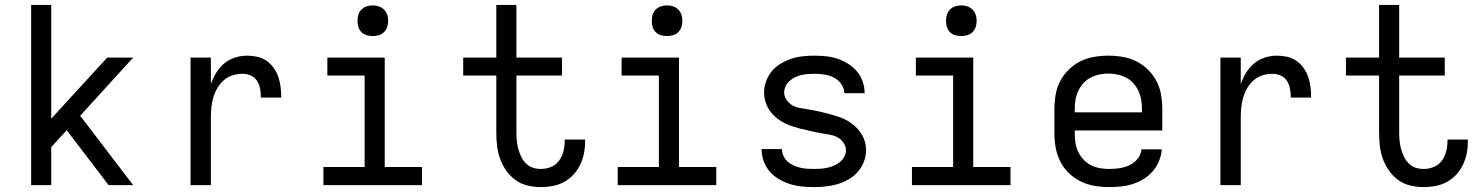

<svg xmlns="http://www.w3.org/2000/svg" viewBox="-20 -755 6040 783"><path d="M107 0V-735H189V-271L417 -520H523L307 -283L523 0H423L252 -224L189 -155V0Z M757 0V-520H840V-412Q848 -436 861.5 -458Q875 -480 894 -496Q913 -512 937.5 -520Q962 -528 987 -528Q1008 -528 1029 -523.5Q1050 -519 1067 -507Q1084 -495 1096.5 -477.5Q1109 -460 1115.5 -440Q1122 -420 1124.5 -399Q1127 -378 1127 -357H1044Q1044 -374 1041 -391.5Q1038 -409 1029 -424Q1020 -439 1004 -446.5Q988 -454 970 -454Q949 -454 929 -448Q909 -442 893 -428Q877 -414 866.5 -396Q856 -378 850 -358Q844 -338 842 -317Q840 -296 840 -276V0Z M1299 0V-74H1467V-447H1315V-520H1549V-74H1701V0ZM1500 -608Q1487 -608 1475 -611.5Q1463 -615 1454 -624Q1445 -633 1441.5 -645Q1438 -657 1438 -670Q1438 -683 1441.5 -695Q1445 -707 1454 -716Q1463 -725 1475 -729Q1487 -733 1500 -733Q1513 -733 1525 -729Q1537 -725 1546 -716Q1555 -707 1559 -695Q1563 -683 1563 -670Q1563 -657 1559 -645Q1555 -633 1546 -624Q1537 -615 1525 -611.5Q1513 -608 1500 -608Z M2185 8Q2158 8 2131 1.5Q2104 -5 2082 -21Q2060 -37 2044 -60Q2028 -83 2019 -108.5Q2010 -134 2007 -161.5Q2004 -189 2004 -216V-447H1869V-520H2004V-735H2086V-520H2272V-447H2086V-216Q2086 -199 2087.5 -182Q2089 -165 2093.5 -148.5Q2098 -132 2105 -117Q2112 -102 2124 -89.5Q2136 -77 2152 -71.5Q2168 -66 2185 -66Q2207 -66 2227 -74Q2247 -82 2259.5 -99Q2272 -116 2277.5 -137Q2283 -158 2283 -179Q2283 -181 2283 -182.5Q2283 -184 2283 -186H2366Q2366 -183 2366 -180.5Q2366 -178 2366 -175Q2366 -151 2361 -127Q2356 -103 2345 -81Q2334 -59 2317.5 -41.5Q2301 -24 2279.5 -12.5Q2258 -1 2234 3.5Q2210 8 2185 8Z M2499 0V-74H2667V-447H2515V-520H2749V-74H2901V0ZM2700 -608Q2687 -608 2675 -611.5Q2663 -615 2654 -624Q2645 -633 2641.5 -645Q2638 -657 2638 -670Q2638 -683 2641.5 -695Q2645 -707 2654 -716Q2663 -725 2675 -729Q2687 -733 2700 -733Q2713 -733 2725 -729Q2737 -725 2746 -716Q2755 -707 2759 -695Q2763 -683 2763 -670Q2763 -657 2759 -645Q2755 -633 2746 -624Q2737 -615 2725 -611.5Q2713 -608 2700 -608Z M3299 8Q3274 8 3249.5 5.5Q3225 3 3201.5 -4.5Q3178 -12 3156.5 -24.5Q3135 -37 3119 -55.5Q3103 -74 3094.5 -97.5Q3086 -121 3086 -146Q3086 -146 3086 -146.5Q3086 -147 3086 -147H3169Q3169 -147 3169 -147Q3169 -147 3169 -147Q3169 -133 3175 -119.5Q3181 -106 3191.5 -96.5Q3202 -87 3215 -81Q3228 -75 3242 -71.5Q3256 -68 3270 -67Q3284 -66 3299 -66Q3313 -66 3327 -67Q3341 -68 3354.5 -71Q3368 -74 3381 -79.5Q3394 -85 3405 -94Q3416 -103 3423 -115.5Q3430 -128 3430 -142Q3430 -158 3420.5 -172Q3411 -186 3397 -194Q3383 -202 3367.5 -205Q3352 -208 3336 -210.5Q3320 -213 3304.5 -216.5Q3289 -220 3273 -223.5Q3257 -227 3241.5 -231Q3226 -235 3211 -240Q3196 -245 3181.5 -252Q3167 -259 3154 -268.5Q3141 -278 3130 -290Q3119 -302 3111.5 -316Q3104 -330 3100 -345.5Q3096 -361 3096 -377Q3096 -401 3104.5 -424Q3113 -447 3128 -465Q3143 -483 3164 -495.5Q3185 -508 3207.5 -515.5Q3230 -523 3254 -525.5Q3278 -528 3301 -528Q3325 -528 3349 -525.5Q3373 -523 3395.5 -515.5Q3418 -508 3438.5 -495Q3459 -482 3474.5 -464Q3490 -446 3498 -423Q3506 -400 3506 -376Q3506 -376 3506 -375.5Q3506 -375 3506 -375H3423Q3423 -375 3423 -375Q3423 -375 3423 -375Q3423 -395 3410.5 -412.5Q3398 -430 3380 -439Q3362 -448 3342 -451Q3322 -454 3301 -454Q3288 -454 3274.5 -453Q3261 -452 3248 -449Q3235 -446 3222.5 -440Q3210 -434 3200 -425Q3190 -416 3184 -403.5Q3178 -391 3178 -378Q3178 -362 3187.5 -348Q3197 -334 3210.5 -326Q3224 -318 3240 -315Q3256 -312 3272 -309.5Q3288 -307 3303.5 -304Q3319 -301 3334.5 -297Q3350 -293 3365.5 -289Q3381 -285 3396.5 -280Q3412 -275 3426 -268Q3440 -261 3453 -251.5Q3466 -242 3477 -230Q3488 -218 3496 -204Q3504 -190 3508 -174.5Q3512 -159 3512 -143Q3512 -119 3503 -95.5Q3494 -72 3478 -54Q3462 -36 3440.5 -23.5Q3419 -11 3395.5 -4Q3372 3 3347.5 5.5Q3323 8 3299 8Z M3699 0V-74H3867V-447H3715V-520H3949V-74H4101V0ZM3900 -608Q3887 -608 3875 -611.5Q3863 -615 3854 -624Q3845 -633 3841.5 -645Q3838 -657 3838 -670Q3838 -683 3841.5 -695Q3845 -707 3854 -716Q3863 -725 3875 -729Q3887 -733 3900 -733Q3913 -733 3925 -729Q3937 -725 3946 -716Q3955 -707 3959 -695Q3963 -683 3963 -670Q3963 -657 3959 -645Q3955 -633 3946 -624Q3937 -615 3925 -611.5Q3913 -608 3900 -608Z M4502 8Q4473 8 4443.5 3Q4414 -2 4387.5 -15Q4361 -28 4339.5 -48.5Q4318 -69 4304.5 -95.5Q4291 -122 4285.5 -151Q4280 -180 4280 -210V-310Q4280 -339 4285 -368.5Q4290 -398 4303.5 -424Q4317 -450 4338.5 -471Q4360 -492 4386 -505Q4412 -518 4441.5 -523Q4471 -528 4500 -528Q4529 -528 4558.5 -523Q4588 -518 4614 -505Q4640 -492 4661.5 -471Q4683 -450 4696.5 -424Q4710 -398 4715 -368.5Q4720 -339 4720 -310V-223H4363V-210Q4363 -191 4366 -172Q4369 -153 4377 -136Q4385 -119 4398.5 -104.5Q4412 -90 4428.5 -81.5Q4445 -73 4464 -69.5Q4483 -66 4502 -66Q4524 -66 4545 -69Q4566 -72 4585.5 -81Q4605 -90 4619 -107Q4633 -124 4635 -146H4718Q4716 -121 4706.5 -98Q4697 -75 4681 -56.5Q4665 -38 4644 -25Q4623 -12 4599.5 -4.5Q4576 3 4551.5 5.5Q4527 8 4502 8ZM4363 -297H4637V-310Q4637 -329 4634 -347.5Q4631 -366 4623 -383.5Q4615 -401 4602.5 -415Q4590 -429 4573 -438Q4556 -447 4537.5 -451Q4519 -455 4500 -455Q4481 -455 4462.5 -451Q4444 -447 4427 -438Q4410 -429 4397.5 -415Q4385 -401 4377 -383.5Q4369 -366 4366 -347.5Q4363 -329 4363 -310Z M4957 0V-520H5040V-412Q5048 -436 5061.5 -458Q5075 -480 5094 -496Q5113 -512 5137.5 -520Q5162 -528 5187 -528Q5208 -528 5229 -523.5Q5250 -519 5267 -507Q5284 -495 5296.5 -477.5Q5309 -460 5315.5 -440Q5322 -420 5324.5 -399Q5327 -378 5327 -357H5244Q5244 -374 5241 -391.5Q5238 -409 5229 -424Q5220 -439 5204 -446.5Q5188 -454 5170 -454Q5149 -454 5129 -448Q5109 -442 5093 -428Q5077 -414 5066.5 -396Q5056 -378 5050 -358Q5044 -338 5042 -317Q5040 -296 5040 -276V0Z M5785 8Q5758 8 5731 1.5Q5704 -5 5682 -21Q5660 -37 5644 -60Q5628 -83 5619 -108.5Q5610 -134 5607 -161.5Q5604 -189 5604 -216V-447H5469V-520H5604V-735H5686V-520H5872V-447H5686V-216Q5686 -199 5687.5 -182Q5689 -165 5693.5 -148.5Q5698 -132 5705 -117Q5712 -102 5724 -89.5Q5736 -77 5752 -71.5Q5768 -66 5785 -66Q5807 -66 5827 -74Q5847 -82 5859.5 -99Q5872 -116 5877.5 -137Q5883 -158 5883 -179Q5883 -181 5883 -182.5Q5883 -184 5883 -186H5966Q5966 -183 5966 -180.5Q5966 -178 5966 -175Q5966 -151 5961 -127Q5956 -103 5945 -81Q5934 -59 5917.5 -41.5Q5901 -24 5879.5 -12.5Q5858 -1 5834 3.5Q5810 8 5785 8Z"/></svg>

Font: Iosevka Custom Extended
Style: Regular
Weight: 400
Width: 7
Monospace: yes
Designer: Belleve Invis
Foundry: Belleve Invis
Version: Version 11.2.4; ttfautohint (v1.8.4)